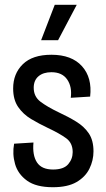

<svg xmlns="http://www.w3.org/2000/svg" viewBox="-20 -770 443 803"><path d="M201 13Q131 13 93 -14.5Q55 -42 43 -84Q31 -126 39 -169L120 -174Q115 -121 134.5 -91Q154 -61 202 -61Q246 -61 265 -83Q284 -105 284 -134Q284 -172 256.5 -192Q229 -212 180 -235Q144 -252 110.5 -272Q77 -292 56 -322.5Q35 -353 35 -400Q35 -462 75.5 -501.5Q116 -541 195 -541Q280 -541 323 -493Q366 -445 357 -366L276 -361Q282 -407 261 -437.5Q240 -468 195 -468Q161 -468 141 -451Q121 -434 121 -403Q121 -366 149.5 -344.5Q178 -323 224 -301Q265 -282 298.5 -261.5Q332 -241 351.5 -212Q371 -183 371 -137Q371 -99 354 -64.5Q337 -30 300 -8.5Q263 13 201 13ZM223 -602H152L209 -750H301Z"/></svg>

Font: Bricolage Grotesque 10pt Condensed
Style: Regular
Weight: 400
Width: 3
Designer: Mathieu Triay
Foundry: Atelier Triay
Version: Version 1.000; ttfautohint (v1.8.4.7-5d5b);gftools[0.9.29]